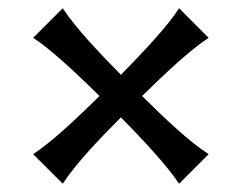

<svg xmlns="http://www.w3.org/2000/svg" viewBox="-20 -525 589 469"><path d="M417.5 -504.9C388.7 -460 327.6 -395.5 275.4 -342.3C222.7 -395.5 162.1 -460 133.3 -504.9L61 -432.6C105.5 -403.8 169.9 -342.8 223.1 -290.5C168.9 -237.3 108.9 -180.2 61 -148.4L133.3 -76.2C164.6 -124.5 221.7 -184.6 275.4 -238.3C328.6 -184.1 385.3 -124 417.5 -76.2L489.7 -148.4C440.9 -179.7 381.3 -236.8 327.1 -290.5C380.4 -342.8 444.8 -403.8 489.7 -432.6L417.5 -504.9Z"/></svg>

Font: Amarante
Style: Regular
Weight: 400
Designer: Karolina Lach
Foundry: Sorkin Type Co.
Version: Version 1.001